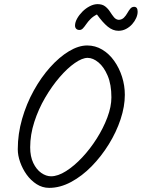

<svg xmlns="http://www.w3.org/2000/svg" viewBox="-20 -928 686 929"><path d="M66 -206Q66 -280 87 -353Q108 -426 143.5 -490Q179 -554 223 -603Q267 -652 313.5 -680Q360 -708 402 -708Q441 -708 474.5 -688Q508 -668 532.5 -633.5Q557 -599 570.5 -556.5Q584 -514 584 -469Q584 -413 563.5 -351Q543 -289 506.5 -230Q470 -171 423.5 -123.5Q377 -76 324 -47.5Q271 -19 218 -19Q185 -19 157 -37Q129 -55 109 -83Q89 -111 77.5 -143.5Q66 -176 66 -206ZM404 -648Q378 -648 342 -623Q306 -598 268.5 -554.5Q231 -511 198.5 -455.5Q166 -400 146 -338Q126 -276 126 -215Q126 -171 141 -139.5Q156 -108 179.5 -91.5Q203 -75 227 -75Q260 -75 299.5 -100Q339 -125 377.5 -166Q416 -207 448 -257.5Q480 -308 499.5 -360Q519 -412 519 -457Q519 -519 501 -561.5Q483 -604 456.5 -626Q430 -648 404 -648ZM452 -908Q475 -908 489 -897Q503 -886 512.5 -871Q522 -856 531.5 -844.5Q541 -833 555 -832Q570 -833 579.5 -842.5Q589 -852 596 -864.5Q603 -877 610.5 -886Q618 -895 629 -895Q646 -895 646 -871Q646 -857 639 -841Q632 -825 619.5 -811Q607 -797 590 -788Q573 -779 553 -779Q526 -779 501.5 -799Q477 -819 449 -858Q431 -849 418.5 -836.5Q406 -824 397.5 -811.5Q389 -799 381.5 -791Q374 -783 365 -783Q354 -783 348.5 -789Q343 -795 343 -804Q343 -820 353 -838Q363 -856 379 -872Q395 -888 414.5 -898Q434 -908 452 -908Z"/></svg>

Font: Kalam Variable Light
Style: Regular
Weight: 300
Designer: Lipi Raval, Jonny Pinhorn
Foundry: Indian Type Foundry
Version: Version 3.000